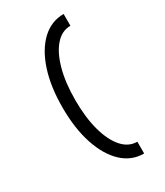

<svg xmlns="http://www.w3.org/2000/svg" viewBox="-260 -1049 1119 1299"><g transform="rotate(-30 300.0 -400.0)"><path d="M465 145Q368 145 295.5 77Q223 9 182.5 -114Q142 -237 142 -400Q142 -564 182.5 -686.5Q223 -809 295.5 -877Q368 -945 465 -945V-853Q398 -853 348 -796.5Q298 -740 270 -638Q242 -536 242 -400Q242 -264 270 -162Q298 -60 348 -3.5Q398 53 465 53Z"/></g></svg>

Font: Victor Mono Thin
Style: Regular
Weight: 100
Monospace: yes
Designer: Rune Bjørnerås
Version: Version 1.561;gftools[0.9.30]